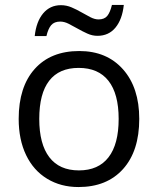

<svg xmlns="http://www.w3.org/2000/svg" viewBox="-20 -753 644 783"><path d="M547.9 -268.1Q547.9 -137.2 481.9 -63.7Q416 9.8 299.8 9.8Q228 9.8 172.4 -23.9Q116.7 -57.6 86.4 -120.6Q56.2 -183.6 56.2 -268.1Q56.2 -398.9 121.6 -471.9Q187 -544.9 303.2 -544.9Q415.5 -544.9 481.7 -470.2Q547.9 -395.5 547.9 -268.1ZM140.1 -268.1Q140.1 -165.5 181.2 -111.8Q222.2 -58.1 301.8 -58.1Q381.3 -58.1 422.6 -111.6Q463.9 -165 463.9 -268.1Q463.9 -370.1 422.6 -423.1Q381.3 -476.1 300.8 -476.1Q221.2 -476.1 180.7 -423.8Q140.1 -371.6 140.1 -268.1ZM377.4 -606.9Q356.4 -606.9 336.4 -616Q316.4 -625 297.1 -636Q277.8 -647 260 -656Q242.2 -665 225.6 -665Q201.2 -665 188.7 -650.4Q176.3 -635.7 169.4 -606H121.6Q127.9 -665 156 -698.5Q184.1 -731.9 228.5 -731.9Q251 -731.9 272 -722.9Q293 -713.9 312 -702.9Q331.1 -691.9 348.6 -682.9Q366.2 -673.8 381.8 -673.8Q405.8 -673.8 417.5 -688.2Q429.2 -702.6 436.5 -732.9H484.9Q478.5 -673.8 450.9 -640.4Q423.3 -606.9 377.4 -606.9Z"/></svg>

Font: HunimalSansv1.5
Style: Regular
Weight: 400
Foundry: Ascender Corporation
Version: Version 1.10